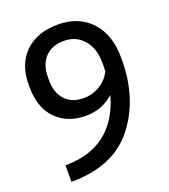

<svg xmlns="http://www.w3.org/2000/svg" viewBox="-145 -896 890 1012"><g transform="rotate(-20 300.0 -390.0)"><path d="M81 -81Q266 -81 360 -203Q407 -263 430 -349Q365 -289 273 -289Q170 -289 107 -353Q44 -417 44 -535V-545Q44 -660 111.5 -726Q179 -792 297 -792Q413 -792 482 -717.5Q551 -643 551 -513V-502Q551 -291 441 -144Q324 12 81 12ZM448 -474Q449 -486 449 -510V-520Q449 -604 406.5 -652Q364 -700 300 -700H294Q230 -700 191.5 -660Q153 -620 153 -548V-531Q153 -461 190.5 -421Q228 -381 290 -381H295Q344 -381 385 -406Q426 -431 448 -474Z"/></g></svg>

Font: Coupeur_Texte
Style: Regular
Weight: 400
Designer: Léa Rolland
Version: Version 1.000;PS 001.000;hotconv 1.0.88;makeotf.lib2.5.64775